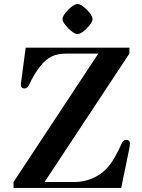

<svg xmlns="http://www.w3.org/2000/svg" viewBox="-20 -929 701 949"><path d="M317.4 -789.1Q289.1 -817.4 289.1 -835Q289.1 -852.5 317.4 -880.9Q345.7 -909.2 363.3 -909.2Q380.9 -909.2 409.2 -880.9Q437.5 -852.5 437.5 -835Q437.5 -817.4 409.2 -789.1Q380.9 -760.7 363.3 -760.7Q345.7 -760.7 317.4 -789.1ZM46.9 0V-29.3L465.8 -664.1H307.6Q265.6 -664.1 236.6 -650.4Q207.5 -636.7 180.7 -604Q150.4 -566.9 123.5 -509.3Q115.7 -491.7 100.6 -491.7Q93.3 -491.7 88.1 -496.1Q83 -500.5 83 -507.3Q83 -518.1 85.9 -534.7L106.9 -693.4H619.6V-664.1L200.2 -29.3H347.7Q391.1 -29.3 433.1 -46.1Q475.1 -63 505.9 -94.7Q525.4 -114.7 546.1 -150.1Q566.9 -185.5 581.5 -220.2Q588.9 -237.8 604.5 -237.8Q611.8 -237.8 616.9 -233.4Q622.1 -229 622.1 -222.2Q622.1 -211.4 619.1 -194.8L579.1 0Z"/></svg>

Font: Monomachus
Style: Medium
Weight: 500
Designer: Alexey Kryukov
Version: Version 1.0